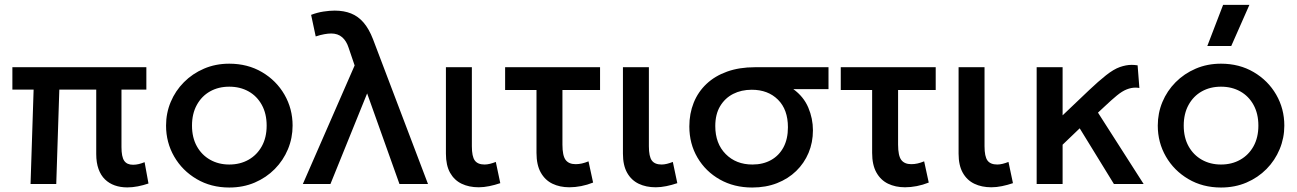

<svg xmlns="http://www.w3.org/2000/svg" viewBox="-20 -780 5499 814"><path d="M520 14.5Q490.5 14.5 466.5 6Q442.5 -2.5 425 -19.5Q407.5 -36.5 397.8 -63.2Q388 -90 388 -127V-400H231.5L218.5 0H109.5L122.5 -400H32.5V-495H600.5V-400H495V-156.5Q495 -115.5 506.5 -98.5Q518 -81.5 544 -81.5Q556.5 -81.5 568.8 -84.5Q581 -87.5 593 -92.5L609.5 -2Q587.5 5.5 564.5 10Q541.5 14.5 520 14.5Z M952 15Q874.5 15 813.8 -20.8Q753 -56.5 718.5 -116.2Q684 -176 684 -247.5Q684 -300.5 703.8 -347.8Q723.5 -395 759.8 -431.5Q796 -468 845 -489Q894 -510 952 -510Q1030 -510 1090.8 -474.2Q1151.5 -438.5 1186 -378.8Q1220.5 -319 1220.5 -247.5Q1220.5 -195 1200.8 -147.5Q1181 -100 1145 -63.5Q1109 -27 1060 -6Q1011 15 952 15ZM952 -82.5Q998 -82.5 1033.8 -102.8Q1069.5 -123 1090 -160Q1110.5 -197 1110.5 -247.5Q1110.5 -298 1090 -335.2Q1069.5 -372.5 1033.8 -392.5Q998 -412.5 952 -412.5Q906 -412.5 870.5 -392.5Q835 -372.5 814.5 -335.2Q794 -298 794 -247.5Q794 -197 814.5 -160Q835 -123 870.8 -102.8Q906.5 -82.5 952 -82.5Z M1264 0 1483.5 -502.5 1458 -577.5Q1449 -606 1430.8 -622Q1412.5 -638 1384 -638Q1371.5 -638 1354.8 -635Q1338 -632 1318.5 -625.5L1299 -717Q1325 -727 1351.2 -731Q1377.5 -735 1399 -735Q1438 -735 1468.2 -723Q1498.5 -711 1521.5 -684.2Q1544.5 -657.5 1561.5 -613.5L1794.5 0H1673.5L1536.5 -384L1381 0Z M2009.5 14Q1968.5 14 1937.2 -1Q1906 -16 1888.2 -47.5Q1870.5 -79 1870.5 -128.5V-495H1980.5V-160Q1980.5 -116.5 1993 -99.5Q2005.5 -82.5 2034.5 -82.5Q2045 -82.5 2057.2 -85.5Q2069.5 -88.5 2082 -93.5L2101 -3.5Q2077.5 4.5 2054.2 9.2Q2031 14 2009.5 14Z M2394 14Q2353.5 14 2322 -1.2Q2290.5 -16.5 2272.5 -48.8Q2254.5 -81 2254.5 -132V-398.5H2121.5V-495H2524V-398.5H2364.5V-167Q2364.5 -120 2378 -102Q2391.5 -84 2420.5 -84Q2434 -84 2447.2 -87Q2460.5 -90 2475 -96L2494.5 -6Q2469.5 4 2443.8 9Q2418 14 2394 14Z M2760 14Q2719 14 2687.8 -1Q2656.5 -16 2638.8 -47.5Q2621 -79 2621 -128.5V-495H2731V-160Q2731 -116.5 2743.5 -99.5Q2756 -82.5 2785 -82.5Q2795.5 -82.5 2807.8 -85.5Q2820 -88.5 2832.5 -93.5L2851.5 -3.5Q2828 4.5 2804.8 9.2Q2781.5 14 2760 14Z M3169 15Q3092 15 3031.8 -19Q2971.5 -53 2937 -111.8Q2902.5 -170.5 2902.5 -244Q2902.5 -298.5 2921 -344.5Q2939.5 -390.5 2975.2 -424.2Q3011 -458 3062.8 -476.5Q3114.5 -495 3180.5 -495H3492.5V-402H3343.5Q3387 -370.5 3406.8 -324Q3426.5 -277.5 3426.5 -227.5Q3426.5 -176 3408 -132Q3389.5 -88 3355.5 -55Q3321.5 -22 3274.2 -3.5Q3227 15 3169 15ZM3170 -82.5Q3215 -82.5 3249 -101.5Q3283 -120.5 3301.8 -155.8Q3320.5 -191 3320.5 -240.5Q3320.5 -315.5 3278.2 -357.5Q3236 -399.5 3167 -399.5Q3123 -399.5 3088.2 -381.8Q3053.5 -364 3033 -329.8Q3012.5 -295.5 3012.5 -245.5Q3012.5 -171.5 3056.5 -127Q3100.5 -82.5 3170 -82.5Z M3817 14Q3776.5 14 3745 -1.2Q3713.5 -16.5 3695.5 -48.8Q3677.5 -81 3677.5 -132V-398.5H3544.5V-495H3947V-398.5H3787.5V-167Q3787.5 -120 3801 -102Q3814.5 -84 3843.5 -84Q3857 -84 3870.2 -87Q3883.5 -90 3898 -96L3917.5 -6Q3892.5 4 3866.8 9Q3841 14 3817 14Z M4183 14Q4142 14 4110.8 -1Q4079.5 -16 4061.8 -47.5Q4044 -79 4044 -128.5V-495H4154V-160Q4154 -116.5 4166.5 -99.5Q4179 -82.5 4208 -82.5Q4218.5 -82.5 4230.8 -85.5Q4243 -88.5 4255.5 -93.5L4274.5 -3.5Q4251 4.5 4227.8 9.2Q4204.5 14 4183 14Z M4375 0V-495H4485V-291L4598 -398.5Q4636.5 -435 4669 -460.8Q4701.5 -486.5 4728 -495.8Q4754.5 -505 4777.5 -505Q4790 -505 4803 -503L4810.5 -407Q4802 -408.5 4793.5 -408.5Q4776 -408.5 4756.8 -401Q4737.5 -393.5 4714.8 -374.8Q4692 -356 4664 -329.5L4635 -302.5L4828.5 0H4702.5L4557.5 -236L4485 -166.5V0Z M5156.5 15Q5079 15 5018.2 -20.8Q4957.5 -56.5 4923 -116.2Q4888.5 -176 4888.5 -247.5Q4888.5 -300.5 4908.2 -347.8Q4928 -395 4964.2 -431.5Q5000.5 -468 5049.5 -489Q5098.5 -510 5156.5 -510Q5234.5 -510 5295.2 -474.2Q5356 -438.5 5390.5 -378.8Q5425 -319 5425 -247.5Q5425 -195 5405.2 -147.5Q5385.5 -100 5349.5 -63.5Q5313.5 -27 5264.5 -6Q5215.5 15 5156.5 15ZM5156.5 -82.5Q5202.5 -82.5 5238.2 -102.8Q5274 -123 5294.5 -160Q5315 -197 5315 -247.5Q5315 -298 5294.5 -335.2Q5274 -372.5 5238.2 -392.5Q5202.5 -412.5 5156.5 -412.5Q5110.5 -412.5 5075 -392.5Q5039.5 -372.5 5019 -335.2Q4998.5 -298 4998.5 -247.5Q4998.5 -197 5019 -160Q5039.5 -123 5075.2 -102.8Q5111 -82.5 5156.5 -82.5ZM5098.5 -585 5165.5 -759.5H5277L5200 -585Z"/></svg>

Font: Geologica EX
Style: Regular
Weight: 400
Designer: Sindre Bremnes, Frode Helland
Foundry: Monokrom Skriftforlag AS
Version: Version 1.010;gftools[0.9.28]